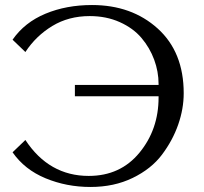

<svg xmlns="http://www.w3.org/2000/svg" viewBox="-20 -732 811 764"><path d="M346 -712Q504 -712 607.5 -618.5Q711 -525 711 -361Q711 -299 689 -236Q667 -173 624.5 -116.5Q582 -60 508 -24Q434 12 340 12Q245 12 161.5 -22.5Q78 -57 30 -126L81 -175Q175 -32 333 -32Q459 -32 535 -124.5Q611 -217 611 -344V-349H278V-394H611V-398Q611 -447 593.5 -494.5Q576 -542 543 -581Q510 -620 456.5 -644Q403 -668 337 -668Q253 -668 188 -628.5Q123 -589 81 -525L30 -574Q78 -643 161 -677.5Q244 -712 346 -712Z"/></svg>

Font: Tenor Sans
Style: Regular
Weight: 400
Designer: Denis Masharov
Foundry: Denis Masharov
Version: Version 1.1